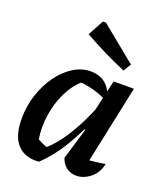

<svg xmlns="http://www.w3.org/2000/svg" viewBox="-138 -835 799 935"><g transform="rotate(20 261.5 -368.0)"><path d="M174 5Q102 11 62.5 -31.5Q23 -74 23 -164Q23 -229 42.5 -288.5Q62 -348 95.5 -394.5Q129 -441 172 -468Q215 -495 261 -495Q337 -495 369 -431L382 -487H487L402 -85Q422 -87 442 -89.5Q462 -92 483 -95Q473 -47 438.5 -20Q404 7 367 7Q339 7 317 -8.5Q295 -24 284 -55L333 -218L328 -219Q295 -150 257.5 -94.5Q220 -39 174 5ZM136 -97Q148 -90 160 -84.5Q172 -79 185 -75Q272 -153 345 -326L361 -394Q307 -420 236 -428Q198 -395 172 -341Q146 -287 136 -223Q126 -159 136 -97ZM409 -553Q352 -577 297.5 -604Q243 -631 189 -661L233 -743H249L433 -593Z"/></g></svg>

Font: Piazzolla SemiBold
Style: Italic
Weight: 600
Italic angle: -11.3°
Designer: Juan Pablo del Peral
Foundry: Huerta Tipografica
Version: Version 1.330